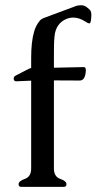

<svg xmlns="http://www.w3.org/2000/svg" viewBox="-20 -726 375 746"><path d="M189.5 -501.5V-462.9L305.7 -465.3H306.2Q313.5 -465.3 313.5 -452.6Q313.5 -445.8 311.5 -436Q306.6 -413.1 289.6 -413.1L189.5 -413.6V-71.3Q189.5 -39.6 213.9 -31Q238.3 -22.5 238.3 -10.3Q238.3 0 228 0H62.5Q52.2 0 52.2 -10.3Q52.2 -22.5 76.7 -31Q101.1 -39.6 101.1 -71.3V-412.6Q82.5 -412.1 45.4 -410.2H43Q33.7 -410.2 33.2 -419.9V-420.9Q33.2 -428.7 42.5 -433.1Q52.2 -437.5 83 -454.1Q90.3 -458 97.2 -460.9Q98.6 -461.4 101.1 -461.4V-501.5Q101.1 -563.5 112.3 -602.5Q119.6 -627.4 133.3 -644Q139.6 -652.3 151.9 -656.7L276.4 -703.1Q280.8 -704.6 293 -705.6H294.9Q305.7 -705.6 314.9 -699.7Q328.1 -690.4 332 -683.6Q335 -677.7 335 -668Q335 -664.1 334.5 -659.7Q333.5 -636.7 328.1 -635.3H326.7Q321.3 -635.3 311 -642.6Q287.6 -657.7 264.6 -657.7Q251 -657.7 237.8 -652.3Q196.8 -634.8 191.9 -585.4Q189.9 -566.9 189.7 -545.4Q189.5 -523.9 189.5 -501.5Z"/></svg>

Font: Caudex
Style: Regular
Weight: 400
Version: Version 1.01